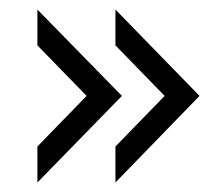

<svg xmlns="http://www.w3.org/2000/svg" viewBox="-20 -467 462 406"><path d="M59.1 -157.2 163.1 -264.2 59.1 -371.1V-446.8L237.8 -264.2L59.1 -81.1ZM224.1 -157.2 328.1 -264.2 224.1 -371.1V-446.8L401.9 -264.2L224.1 -81.1Z"/></svg>

Font: D-DIN Condensed
Style: Regular
Weight: 400
Width: 3
Designer: Charles Nix
Foundry: Datto Inc.
Version: Version 1.00